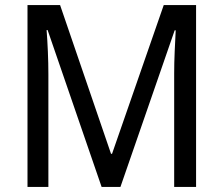

<svg xmlns="http://www.w3.org/2000/svg" viewBox="-20 -734 878 754"><path d="M379 0 167 -616H163Q166 -578 168 -531.5Q170 -485 170 -442V0H88V-714H216L416 -130H420L623 -714H750V0H664V-445Q664 -486 666 -531.5Q668 -577 670 -615H666L453 0Z"/></svg>

Font: Noto Sans Ethiopic SemCond
Style: Regular
Weight: 400
Width: 4
Designer: Monotype Design Team
Foundry: Monotype Imaging Inc.
Version: Version 2.102; ttfautohint (v1.8.4.7-5d5b)